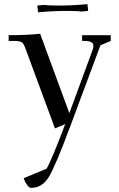

<svg xmlns="http://www.w3.org/2000/svg" viewBox="-20 -610 577 933"><path d="M22 -411V-439Q110 -439 175 -446L317 -60L431 -370Q434 -379 434 -387Q434 -411 392 -411H379V-439H518V-411L468 -390L321 5Q251 193 218.5 248Q186 303 131 303Q122 303 111 287.5Q100 272 95 256L206 210Q228 175 297 -7L247 14L105 -371Q96 -396 88 -403Q80 -410 56 -411ZM162 -578V-583L190 -586Q220 -583 264 -583Q335 -583 405 -590L408 -562V-557L380 -554Q350 -557 306 -557Q235 -557 165 -550Z"/></svg>

Font: Dihjauti
Style: Bold
Weight: 700
Designer: T. Christopher White
Version: Version 3.0.0